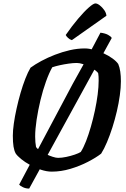

<svg xmlns="http://www.w3.org/2000/svg" viewBox="-20 -1003 736 1122"><path d="M150.5 99Q130.5 99 114 91Q97.5 83 92 76L405 -513Q435 -565.5 466 -622.8Q497 -680 524 -730.5Q551 -781 567 -812Q594.5 -808.5 611.2 -799.5Q628 -790.5 633 -781ZM282.5 0Q252.5 0 219.2 -11.2Q186 -22.5 155.8 -39Q125.5 -55.5 103 -74Q80.5 -92.5 71.5 -106.5Q63 -122 59 -146.5Q55 -171 55 -210.5Q55 -240.5 60.8 -281.2Q66.5 -322 76.8 -368.2Q87 -414.5 100 -459.5Q113 -504.5 128 -543Q143 -581.5 158.5 -607.5Q185 -627 221.8 -646.8Q258.5 -666.5 301 -683Q343.5 -699.5 388.2 -709.8Q433 -720 475.5 -720Q499.5 -720 528.8 -712Q558 -704 586.2 -691Q614.5 -678 637.2 -661.5Q660 -645 671 -629Q679 -610.5 682.8 -584.8Q686.5 -559 686.5 -528Q686.5 -491 680.2 -445.8Q674 -400.5 662.8 -352.5Q651.5 -304.5 636.8 -258.2Q622 -212 605.2 -172.2Q588.5 -132.5 571 -105Q541.5 -82 494.2 -57.5Q447 -33 392 -16.5Q337 0 282.5 0ZM319.5 -80.5Q341 -80.5 367.2 -86Q393.5 -91.5 416.8 -99.5Q440 -107.5 452 -115Q468 -140 483 -178.5Q498 -217 511.2 -263.2Q524.5 -309.5 534.8 -357.8Q545 -406 550.8 -451Q556.5 -496 556.5 -531.5Q556.5 -544 556 -555Q555.5 -566 554 -574Q551 -581.5 537.2 -591.8Q523.5 -602 504.2 -612Q485 -622 464.8 -628.5Q444.5 -635 429 -635Q407.5 -635 381.2 -631.2Q355 -627.5 330 -622Q305 -616.5 285.5 -610Q267 -577.5 248.8 -526.8Q230.5 -476 216.5 -417.8Q202.5 -359.5 194 -303.8Q185.5 -248 185.5 -205Q185.5 -188 186.8 -172.5Q188 -157 190.5 -144.5Q196 -135 212 -124Q228 -113 248 -103Q268 -93 287.5 -86.8Q307 -80.5 319.5 -80.5ZM400 -768.5Q387.5 -772 377.5 -781.5Q367.5 -791 364 -798.5Q401.5 -852.5 436.8 -894Q472 -935.5 499 -959.2Q526 -983 537.5 -983Q548.5 -983 563 -971.8Q577.5 -960.5 589 -944.2Q600.5 -928 602 -911Z"/></svg>

Font: Texturina Medium
Style: Italic
Weight: 500
Italic angle: -11°
Designer: Guillermo Torres Carreño
Foundry: Omnibus-Type
Version: Version 1.002